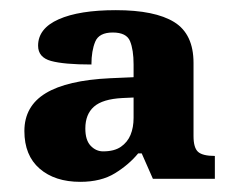

<svg xmlns="http://www.w3.org/2000/svg" viewBox="-20 -738 465 378"><path d="M138 -380Q88 -380 58 -406Q28 -432 28 -480Q28 -529 70 -554.5Q112 -580 197 -584L243 -586V-611Q243 -640 236 -657Q229 -674 202 -674Q175 -674 167.5 -656Q160 -638 160 -611Q106 -611 80.5 -618Q55 -625 55 -648Q55 -682 95.5 -700Q136 -718 208 -718Q285 -718 323 -694.5Q361 -671 361 -614V-470Q361 -447 370 -439Q379 -431 403 -431V-386H281L259 -436H252Q234 -414 206.5 -397Q179 -380 138 -380ZM183 -440Q205 -440 218 -449Q231 -458 237 -472.5Q243 -487 243 -506V-546L221 -545Q182 -543 165 -528Q148 -513 148 -485Q148 -462 158.5 -451Q169 -440 183 -440Z"/></svg>

Font: Noto Serif Hentaigana EL
Style: Regular
Weight: 400
Designer: Kazuhiro Yamada
Foundry: nipponia
Version: Version 1.000